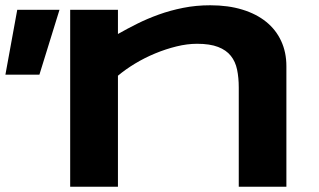

<svg xmlns="http://www.w3.org/2000/svg" viewBox="-20 -708 1208 728"><path d="M129.4 -424.8H0.5L45.4 -670.9H205.6ZM885.3 0V-376Q885.3 -413.6 878.9 -444.1Q872.6 -474.6 855.2 -496.3Q837.9 -518.1 806.9 -530Q775.9 -542 727.1 -542Q689.9 -542 649.2 -532Q608.4 -522 568.4 -505.4Q528.3 -488.8 491.9 -466.8Q455.6 -444.8 427.2 -420.9V0H246.1V-670.9H427.2V-579.1Q461.4 -598.6 500 -617.9Q538.6 -637.2 582 -652.8Q625.5 -668.5 674.3 -678.2Q723.1 -688 777.3 -688Q845.2 -688 898.7 -671.6Q952.1 -655.3 989.3 -625.2Q1026.4 -595.2 1046.1 -552.5Q1065.9 -509.8 1065.9 -457V0Z"/></svg>

Font: Syncopate
Style: Bold
Weight: 700
Designer: Astigmatic (AOETI)
Foundry: Astigmatic (AOETI)
Version: Version 1.001 2011